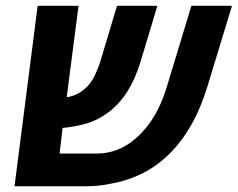

<svg xmlns="http://www.w3.org/2000/svg" viewBox="-20 -652 832 672"><path d="M30.8 0 111.8 -631.8H254.9L213.4 -311.5Q235.8 -315.4 251 -323.5Q266.1 -331.5 279.3 -343.3Q297.9 -359.9 310.1 -384.5Q322.3 -409.2 330.6 -435.1L389.6 -631.8H530.8L472.2 -437Q436.5 -319.3 365.7 -263.7Q328.1 -233.9 287.1 -221.2Q246.1 -208.5 202.1 -204.6L199.2 -204.1L188.5 -114.7H319.3Q413.6 -114.7 485.8 -198.7Q536.6 -256.3 564.9 -351.6L649.9 -631.8H792L705.6 -348.1Q682.6 -272.9 649.2 -214.4Q615.7 -155.8 573.2 -113.8Q529.3 -70.3 477.3 -44.7Q425.3 -19 366.7 -8.8Q324.2 0 279.3 0Z"/></svg>

Font: Open Sans
Style: Bold Italic
Weight: 700
Italic angle: -12°
Designer: Monotype Design Team
Foundry: Monotype Imaging Inc.
Version: Version 3.003; ttfautohint (v1.8.4)